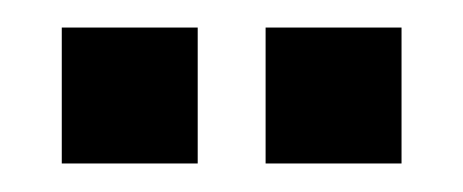

<svg xmlns="http://www.w3.org/2000/svg" viewBox="-20 -679 333 138"><path d="M122.1 -659.2V-561.5H24.4V-659.2ZM268.6 -659.2V-561.5H170.9V-659.2Z"/></svg>

Font: Alegre Sans
Style: Regular
Weight: 400
Width: 3
Designer: GrandChaos9000
Version: Version 1.2.6 - August 1, 2014